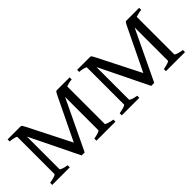

<svg xmlns="http://www.w3.org/2000/svg" viewBox="16 -911 1368 1368"><g transform="rotate(-45 700.5 -227.0)"><path d="M661.1 -433.1Q649.9 -433.1 634.5 -429.7Q619.1 -426.3 603.5 -420.9V-43Q603.5 -38.6 621.6 -32.2Q639.6 -25.9 668.9 -21V0H477.1V-21Q504.4 -25.9 522 -32Q539.6 -38.1 539.6 -43V-378.4L358.9 0H328.6L147.5 -371.1V-43Q147.5 -38.6 163.3 -32.2Q179.2 -25.9 208.5 -21V0H31.7V-21Q45.4 -23.4 57.4 -26.1Q69.3 -28.8 78.4 -31.7Q87.4 -34.7 92.5 -37.6Q97.7 -40.5 97.7 -43V-419.4Q81.1 -426.8 64.5 -429.9Q47.9 -433.1 36.1 -433.1V-454.1H166Q169.9 -454.1 172.6 -453.1Q175.3 -452.1 177.7 -448.7Q180.2 -445.3 183.3 -439.5Q186.5 -433.6 191.9 -423.8L353.5 -104.5L507.8 -423.8Q513.2 -434.6 516.6 -440.7Q520 -446.8 522.5 -449.7Q524.9 -452.6 527.3 -453.4Q529.8 -454.1 533.7 -454.1H661.1Z M1361.8 -433.1Q1350.6 -433.1 1335.2 -429.7Q1319.8 -426.3 1304.2 -420.9V-43Q1304.2 -38.6 1322.3 -32.2Q1340.3 -25.9 1369.6 -21V0H1177.7V-21Q1205.1 -25.9 1222.7 -32Q1240.2 -38.1 1240.2 -43V-378.4L1059.6 0H1029.3L848.1 -371.1V-43Q848.1 -38.6 864 -32.2Q879.9 -25.9 909.2 -21V0H732.4V-21Q746.1 -23.4 758.1 -26.1Q770 -28.8 779.1 -31.7Q788.1 -34.7 793.2 -37.6Q798.3 -40.5 798.3 -43V-419.4Q781.7 -426.8 765.1 -429.9Q748.5 -433.1 736.8 -433.1V-454.1H866.7Q870.6 -454.1 873.3 -453.1Q876 -452.1 878.4 -448.7Q880.9 -445.3 884 -439.5Q887.2 -433.6 892.6 -423.8L1054.2 -104.5L1208.5 -423.8Q1213.9 -434.6 1217.3 -440.7Q1220.7 -446.8 1223.1 -449.7Q1225.6 -452.6 1228 -453.4Q1230.5 -454.1 1234.4 -454.1H1361.8Z"/></g></svg>

Font: Noto Serif Devanagari
Style: Bold
Weight: 700
Designer: Monotype Design Team
Foundry: Monotype Imaging Inc.
Version: Version 1.01